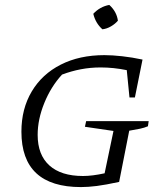

<svg xmlns="http://www.w3.org/2000/svg" viewBox="-20 -753 672 780"><path d="M309 7Q67 7 67 -218Q67 -311 109 -381.5Q151 -452 227 -490.5Q303 -529 404 -529Q436 -529 476.5 -524.5Q517 -520 559 -511L528 -357H506L495 -468Q441 -479 389 -479Q347 -479 308 -471.5Q269 -464 232 -450Q187 -401 160 -334.5Q133 -268 133 -205Q133 -124 180.5 -81Q228 -38 317 -38Q355 -38 405 -49L441 -221L325 -238L330 -261H584L581 -240Q567 -234 548.5 -230Q530 -226 505 -222L464 -14Q409 -2 373.5 2.5Q338 7 309 7ZM424 -733Q454 -706 459 -669Q448 -656 431 -646Q414 -636 396 -634Q368 -659 359 -697Q386 -726 424 -733Z"/></svg>

Font: Piazzolla SC Light
Style: Italic
Weight: 300
Italic angle: -11.3°
Designer: Juan Pablo del Peral
Foundry: Huerta Tipografica
Version: Version 1.330